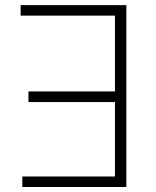

<svg xmlns="http://www.w3.org/2000/svg" viewBox="-20 -748 624 768"><path d="M485.4 -727.5V0H69.3V-42H439.9V-339.8H93.8V-382.3H439.9V-685.5H62.5V-727.5Z"/></svg>

Font: Inter 18pt ExtraLight
Style: Regular
Weight: 250
Designer: Rasmus Andersson
Foundry: rsms
Version: Version 4.001;git-66647c0bb